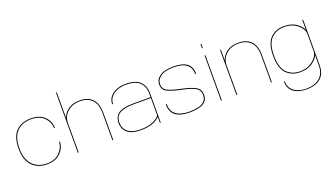

<svg xmlns="http://www.w3.org/2000/svg" viewBox="-80 -1456 4110 2355"><g transform="rotate(-20 1975.0 -278.0)"><path d="M302.5 4.5Q182.5 4.5 109.8 -70.5Q37 -145.5 37 -295Q37 -451.5 109.8 -523Q182.5 -594.5 302.5 -594.5Q419 -594.5 481.2 -531.8Q543.5 -469 543.5 -386H531.5Q531.5 -463 472 -523.2Q412.5 -583.5 302.5 -583.5Q187.5 -583.5 118 -514Q48.5 -444.5 48.5 -295Q48.5 -152.5 118.8 -79.5Q189 -6.5 302.5 -6.5Q412 -6.5 471.8 -70Q531.5 -133.5 531.5 -204H543.5Q543.5 -128 481 -61.8Q418.5 4.5 302.5 4.5Z M703 0V-785H714V-447.5Q727 -499.5 773.5 -540.5Q838.5 -596.5 940 -596.5Q1049 -596.5 1107 -535.8Q1165 -475 1165 -353.5V0H1154V-354.5Q1154 -471.5 1097.5 -528.5Q1041 -585.5 940 -585.5Q841 -585.5 777.5 -527.5Q714 -469.5 714 -380.5V0Z M1775 0 1774.5 -82.5Q1762 -58.5 1708.5 -31Q1639 4.5 1528 4.5Q1411 4.5 1354 -43Q1297 -90.5 1297 -172Q1297 -254 1355.5 -295Q1414 -336 1548.5 -336H1774.5V-379.5Q1774.5 -477 1718.5 -530.2Q1662.5 -583.5 1543.5 -583.5Q1478.5 -583.5 1426.5 -562.2Q1374.5 -541 1344.2 -503Q1314 -465 1314 -415H1302.5Q1302.5 -470.5 1334.5 -510.8Q1366.5 -551 1421 -572.8Q1475.5 -594.5 1543.5 -594.5Q1669 -594.5 1727.2 -537.8Q1785.5 -481 1785.5 -381V0ZM1774.5 -110.5V-325H1548Q1425.5 -325 1367 -288.8Q1308.5 -252.5 1308.5 -172Q1308.5 -96.5 1363.2 -51.5Q1418 -6.5 1529 -6.5Q1634.5 -6.5 1704.5 -42.2Q1774.5 -78 1774.5 -110.5Z M2161.5 4.5Q2046.5 4.5 1983 -40.8Q1919.5 -86 1919.5 -189.5H1931.5Q1931.5 -93.5 1993 -50Q2054.5 -6.5 2161.5 -6.5Q2285 -6.5 2337.2 -41.5Q2389.5 -76.5 2389.5 -139Q2389.5 -208 2333 -238.2Q2276.5 -268.5 2159.5 -292.5Q2045 -317 1985.8 -345.5Q1926.5 -374 1926.5 -446.5Q1926.5 -509.5 1986 -552Q2045.5 -594.5 2163.5 -594.5Q2283 -594.5 2340.8 -550.5Q2398.5 -506.5 2398.5 -415.5H2386.5Q2386.5 -499 2331.5 -541.2Q2276.5 -583.5 2163.5 -583.5Q2049.5 -583.5 1994 -543.5Q1938.5 -503.5 1938.5 -445.5Q1938.5 -380.5 1996 -353.8Q2053.5 -327 2165 -304Q2288.5 -277 2345 -244.8Q2401.5 -212.5 2401.5 -138.5Q2401.5 -69.5 2345.5 -32.5Q2289.5 4.5 2161.5 4.5Z M2572 0V-590.5H2583V0ZM2572 -737.5H2583V-683.5H2572Z M2773.5 0V-589.5H2784.5V-447.5Q2797.5 -499.5 2844 -540.5Q2909 -596.5 3010.5 -596.5Q3119.5 -596.5 3177.5 -535.8Q3235.5 -475 3235.5 -353.5V0H3224.5V-354.5Q3224.5 -471.5 3168 -528.5Q3111.5 -585.5 3010.5 -585.5Q2911.5 -585.5 2848 -527.5Q2784.5 -469.5 2784.5 -380.5V0Z M3610.5 229Q3504 229 3440.2 182.2Q3376.5 135.5 3376.5 44H3387.5Q3387.5 101 3416 140Q3444.5 179 3495 199Q3545.5 219 3610.5 219Q3675.5 219 3729.2 197.2Q3783 175.5 3815 127.5Q3847 79.5 3847 1.5V-133.5Q3835.5 -94.5 3782.5 -51Q3714 4.5 3606.5 4.5Q3497.5 4.5 3428.8 -65.2Q3360 -135 3360 -295.5Q3360 -456.5 3428.8 -526.2Q3497.5 -596 3606.5 -596Q3714 -596 3782.5 -540.5Q3835.5 -497.5 3847 -458V-589.5H3858V2.5Q3858 83.5 3825.8 133.2Q3793.5 183 3737.5 206Q3681.5 229 3610.5 229ZM3847 -414Q3842.5 -475 3778 -528Q3708.5 -585 3607 -585Q3504.5 -585 3438 -518.5Q3371.5 -452 3371.5 -295.5Q3371.5 -139.5 3438 -73Q3504.5 -6.5 3607 -6.5Q3708.5 -6.5 3778 -63.5Q3842.5 -116.5 3847 -177.5Z"/></g></svg>

Font: Anybody ExtraExpanded Thin
Style: Regular
Weight: 100
Width: 8
Designer: Tyler Finck
Foundry: Etcetera Type Company
Version: Version 1.010; ttfautohint (v1.8.3) -l 8 -r 50 -G 200 -x 14 